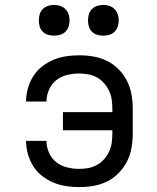

<svg xmlns="http://www.w3.org/2000/svg" viewBox="-20 -753 640 781"><path d="M302 8Q275 8 248.5 4Q222 0 197 -10.5Q172 -21 150.5 -38Q129 -55 115 -77.5Q101 -100 93.5 -126.5Q86 -153 86 -180Q86 -180 86 -180Q86 -180 86 -180H169Q169 -180 169 -180Q169 -180 169 -180Q169 -155 179.5 -131.5Q190 -108 209 -93Q228 -78 253 -72Q278 -66 302 -66Q321 -66 339.5 -69.5Q358 -73 374.5 -82Q391 -91 403.5 -105.5Q416 -120 424 -137Q432 -154 434.5 -172.5Q437 -191 437 -210V-223H236V-297H437V-310Q437 -329 434.5 -347.5Q432 -366 424 -383Q416 -400 403.5 -414.5Q391 -429 374.5 -438Q358 -447 339.5 -450.5Q321 -454 302 -454Q278 -454 253 -448Q228 -442 209 -427Q190 -412 179.5 -388.5Q169 -365 169 -340Q169 -340 169 -340Q169 -340 169 -340H86Q86 -340 86 -340Q86 -340 86 -340Q86 -367 93.5 -393.5Q101 -420 115 -442.5Q129 -465 150.5 -482Q172 -499 197 -509.5Q222 -520 248.5 -524Q275 -528 302 -528Q332 -528 361 -523Q390 -518 416 -505Q442 -492 463 -470.5Q484 -449 497 -423Q510 -397 515 -368Q520 -339 520 -310V-210Q520 -181 515 -152Q510 -123 497 -97Q484 -71 463 -49.5Q442 -28 416 -15Q390 -2 361 3Q332 8 302 8ZM400 -608Q387 -608 375 -611.5Q363 -615 354 -624Q345 -633 341.5 -645Q338 -657 338 -670Q338 -683 341.5 -695Q345 -707 354 -716Q363 -725 375 -729Q387 -733 400 -733Q413 -733 425 -729Q437 -725 446 -716Q455 -707 459 -695Q463 -683 463 -670Q463 -657 459 -645Q455 -633 446 -624Q437 -615 425 -611.5Q413 -608 400 -608ZM200 -608Q187 -608 175 -611.5Q163 -615 154 -624Q145 -633 141.5 -645Q138 -657 138 -670Q138 -683 141.5 -695Q145 -707 154 -716Q163 -725 175 -729Q187 -733 200 -733Q213 -733 225 -729Q237 -725 246 -716Q255 -707 259 -695Q263 -683 263 -670Q263 -657 259 -645Q255 -633 246 -624Q237 -615 225 -611.5Q213 -608 200 -608Z"/></svg>

Font: Zed Mono Extended
Style: Regular
Weight: 400
Width: 7
Monospace: yes
Designer: Belleve Invis
Foundry: Belleve Invis
Version: Version 1.0.0; ttfautohint (v1.8.4)